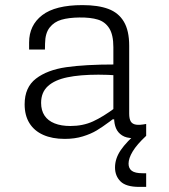

<svg xmlns="http://www.w3.org/2000/svg" viewBox="-20 -532 660 752"><path d="M486 -353V-87Q486 -66.5 492.2 -56.2Q498.5 -46 512.8 -43.8Q527 -41.5 552.5 -46.5V0Q526 9 501.5 9Q474.5 9 458 -1.8Q441.5 -12.5 434.2 -30Q427 -47.5 427 -69.5L424 -78V-347.5Q424 -395.5 408 -421Q392 -446.5 363.5 -455.2Q335 -464 291 -463.5Q249.5 -463 220.8 -454.8Q192 -446.5 174.5 -424.2Q157 -402 156.5 -362L156 -338H94V-365.5Q94 -433 145.2 -472.5Q196.5 -512 303 -512Q364.5 -512 404.5 -497Q444.5 -482 465.2 -447Q486 -412 486 -353ZM365.5 -239.5Q293 -239.5 243.8 -229.2Q194.5 -219 167.8 -194.8Q141 -170.5 141 -129Q141 -99.5 154.5 -79.2Q168 -59 193.8 -48.8Q219.5 -38.5 255.5 -38.5Q305 -38.5 344.2 -56.5Q383.5 -74.5 432 -110.5L438 -64.5H421L410.5 -56.5Q381 -34.5 358.5 -21Q336 -7.5 304.5 2.2Q273 12 233.5 12Q184.5 12 149.2 -3.8Q114 -19.5 95.2 -49.8Q76.5 -80 76.5 -123.5Q76.5 -190 120.8 -224Q165 -258 239.2 -268.8Q313.5 -279.5 430.5 -279.5L444 -236.5Q423 -238 402.5 -238.8Q382 -239.5 365.5 -239.5ZM483.5 109Q483.5 127.5 496.2 137Q509 146.5 538 146.5H552.5V200H525.5Q473.5 200 452 178.5Q430.5 157 430.5 124Q430.5 89 452.8 56.2Q475 23.5 523.5 -18.5L552.5 0Q516 34 499.8 61Q483.5 88 483.5 109Z"/></svg>

Font: Monaspace Neon Var
Style: Regular
Weight: 400
Designer: Riley Cran and the Lettermatic Team
Version: Version 1.000 (Monaspace Neon Var)